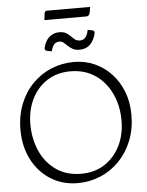

<svg xmlns="http://www.w3.org/2000/svg" viewBox="-66 -1162 882 1150"><g transform="rotate(-5 375.0 -587.5)"><path d="M355 -65Q263 -65 191.5 -110.5Q120 -156 80 -234.5Q40 -313 40 -412Q40 -498 68 -568Q96 -638 145 -687.5Q194 -737 258 -763.5Q322 -790 394 -790Q460 -790 517.5 -764.5Q575 -739 618 -693Q661 -647 685.5 -584Q710 -521 710 -444Q710 -359 682 -289.5Q654 -220 605 -169.5Q556 -119 491.5 -92Q427 -65 355 -65ZM381 -119Q462 -119 522 -158.5Q582 -198 615 -265Q648 -332 648 -416Q648 -504 614.5 -576.5Q581 -649 518 -692.5Q455 -736 367 -736Q288 -736 228 -697.5Q168 -659 135 -592Q102 -525 102 -440Q102 -354 134 -281Q166 -208 228.5 -163.5Q291 -119 381 -119ZM521 -969Q535 -966 533 -951Q524 -910 499.5 -885Q475 -860 435 -860Q410 -860 394 -869Q378 -878 366 -889.5Q354 -901 343.5 -910Q333 -919 318 -919Q299 -919 287 -906.5Q275 -894 268 -865L240 -870Q225 -874 227 -888Q236 -930 261.5 -952.5Q287 -975 321 -975Q347 -975 362.5 -966Q378 -957 389.5 -945Q401 -933 412.5 -924Q424 -915 442 -915Q465 -915 477 -932Q489 -949 493 -974ZM245 -1095Q247 -1110 260 -1110H520L515 -1080Q513 -1068 507.5 -1061.5Q502 -1055 490 -1055H240Z"/></g></svg>

Font: Gowun Batang
Style: Regular
Weight: 400
Designer: Yanghee Ryu
Foundry: Yanghee Ryu
Version: Version 2.000